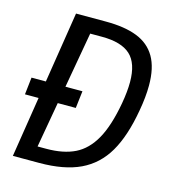

<svg xmlns="http://www.w3.org/2000/svg" viewBox="-108 -815 816 905"><g transform="rotate(15 300.0 -362.5)"><path d="M84 -295H17.5L27 -379H97L151.5 -725H297Q390 -725 450.2 -701.2Q510.5 -677.5 541 -625Q571.5 -572.5 571.5 -486.5Q571.5 -430 559 -361Q536.5 -231.5 490.5 -153Q444.5 -74.5 366 -37.2Q287.5 0 166 0H37.5ZM470.5 -373Q481 -433 481 -478.5Q481 -570 437 -610.5Q393 -651 298 -651H240.5L192.5 -379H275.5L265.5 -295H177.5L138.5 -73H181Q264.5 -73 320.5 -100.5Q376.5 -128 413.2 -193.2Q450 -258.5 470.5 -373Z"/></g></svg>

Font: JuliaMono
Style: Italic
Weight: 400
Italic angle: -9°
Monospace: yes
Designer: cormullion
Foundry: corm
Version: Version 0.057; ttfautohint (v1.8.4)